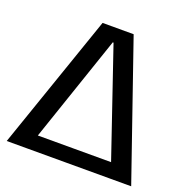

<svg xmlns="http://www.w3.org/2000/svg" viewBox="-125 -818 912 935"><g transform="rotate(20 330.5 -350.0)"><path d="M250 -700H411L653 0H547L333 -628H329L115 0H8ZM114 -77H547V0H114Z"/></g></svg>

Font: Pathway Extreme Medium
Style: Regular
Weight: 500
Designer: Eduardo Rodriguez Tunni
Foundry: Eduardo Rodriguez Tunni
Version: Version 1.001;gftools[0.9.26]